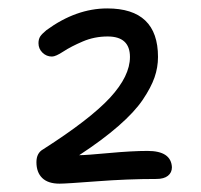

<svg xmlns="http://www.w3.org/2000/svg" viewBox="-20 -838 480 458"><path d="M122.1 -399.9Q94.7 -399.9 80.8 -413.3Q66.9 -426.8 66.9 -451.2Q66.9 -473.1 83 -481.9Q195.3 -553.7 242.7 -605.2Q290 -656.7 290 -702.1Q290 -751 236.8 -751Q205.1 -751 177.2 -739Q149.4 -727.1 131.1 -715.1Q112.8 -703.1 104 -703.1Q90.8 -703.1 81.3 -712.4Q71.8 -721.7 71.8 -734.9Q71.8 -744.6 75.9 -751Q80.1 -757.3 90.8 -766.1Q161.6 -817.9 235.8 -817.9Q356.9 -817.9 356.9 -702.1Q356.9 -677.2 348.6 -653.3Q340.3 -629.4 320.6 -600.1Q300.8 -570.8 262.5 -537.4Q224.1 -503.9 168.9 -467.8Q184.6 -467.8 239.7 -472.9Q294.9 -478 332 -478Q388.2 -478 390.1 -439Q390.1 -426.3 380.6 -418.7Q371.1 -411.1 353 -411.1Q284.2 -411.1 210.9 -405.5Q137.7 -399.9 122.1 -399.9Z"/></svg>

Font: Shantell Sans Bouncy
Style: Regular
Weight: 300
Designer: Stephen Nixon, Anya Danilova, Shantell Martin
Foundry: Arrow Type
Version: Version 1.006;[9816181b4]